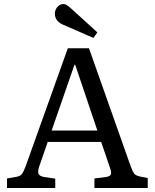

<svg xmlns="http://www.w3.org/2000/svg" viewBox="-20 -942 775 962"><path d="M448.2 -752 296.9 -817.9Q254.9 -835.9 254.9 -874Q254.9 -891.6 267.3 -906.7Q279.8 -921.9 297.9 -921.9Q306.2 -921.9 314.2 -916.7Q322.3 -911.6 336.9 -898.9L467.8 -779.8ZM15.1 0V-47.9L63 -56.2Q81.1 -59.6 89.1 -69.3Q97.2 -79.1 108.9 -109.9L319.8 -700.2H425.8L634.8 -108.9Q645.5 -80.6 652.6 -71.8Q659.7 -63 679.2 -58.1L720.2 -49.8V0H453.1V-47.9L511.2 -55.2Q531.7 -58.1 535.6 -68.4Q539.6 -78.6 529.8 -105L486.8 -231H219.2L176.8 -108.9Q168 -83 173.1 -71.3Q178.2 -59.6 200.2 -55.2L256.8 -46.9V0ZM238.8 -288.1H467.8L356.9 -617.2H353Z"/></svg>

Font: Literata Book
Style: Regular
Weight: 400
Designer: Latin by Veronika Burian and Jose Scaglione. Greek by Irene Vlachou. Cyrillic by Vera Evstafieva
Foundry: TypeTogether
Version: Version 2.003;PS 002.003;hotconv 1.0.88;makeotf.lib2.5.64775